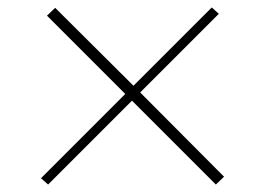

<svg xmlns="http://www.w3.org/2000/svg" viewBox="-20 -510 705 515"><path d="M128 -489 106 -468 316 -258 90 -32 109 -15 334 -240 559 -15 581 -36 356 -262 567 -473 548 -490 338 -280Z"/></svg>

Font: Sprat Condesed
Style: Regular
Weight: 400
Width: 3
Designer: Ethan Nakache
Foundry: Collletttivo
Version: Version 2.000;Glyphs 3.2 (3217)